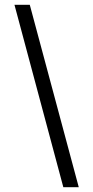

<svg xmlns="http://www.w3.org/2000/svg" viewBox="-20 -720 386 796"><path d="M242.5 56 40 -700H103.5L306.5 56Z"/></svg>

Font: Urbanist Light
Style: Regular
Weight: 300
Designer: Corey Hu
Foundry: Corey Hu
Version: Version 1.330; ttfautohint (v1.8.4.7-5d5b)